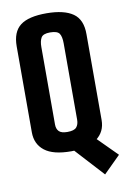

<svg xmlns="http://www.w3.org/2000/svg" viewBox="-86 -679 575 868"><g transform="rotate(-10 201.0 -245.5)"><path d="M192.6 7.3Q109.8 7.3 70.7 -23.3Q31.5 -53.9 31.5 -107.9V-502.2Q31.5 -569 69.5 -598Q107.4 -627 190.6 -626.7Q270.6 -626.3 311.5 -597.7Q352.4 -569 351.8 -501.2V-108.2Q351.8 -53.9 310.1 -23.3Q268.5 7.3 192.6 7.3ZM190.6 -81.8Q221.5 -81.8 232.3 -94.4Q243.1 -107 243.1 -128.7V-479.3Q243.1 -510.4 233.5 -524.5Q223.9 -538.6 190.6 -538.6Q158.7 -538.6 149.8 -523.1Q140.8 -507.7 140.8 -480.3V-124.8Q140.8 -104.3 152 -93Q163.1 -81.8 190.6 -81.8ZM324.7 136.8 198.2 -1.3 268.4 -73.5 401.9 60.2Z"/></g></svg>

Font: Smooch Sans Thin
Style: Regular
Weight: 100
Designer: Robert E. Leuschke
Foundry: Robert E. Leuschke
Version: Version 1.010